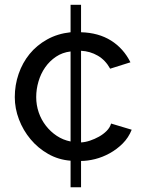

<svg xmlns="http://www.w3.org/2000/svg" viewBox="-20 -665 610 805"><path d="M42 -257.8Q42 -308.6 58.1 -355.2Q74.2 -401.9 104 -438.5Q133.8 -475.1 177.5 -499.5Q221.2 -523.9 275.9 -529.8V-645H319.8V-529.8Q393.1 -527.8 445.6 -494.9Q498 -461.9 526.9 -403.8L441.9 -377Q421.9 -413.1 389.9 -431.6Q357.9 -450.2 319.8 -452.1V-67.9Q337.9 -68.8 357.4 -75.4Q377 -82 395 -92Q413.1 -102.1 427 -116Q440.9 -129.9 445.8 -147L532.2 -121.1Q519 -87.9 494.6 -63.5Q470.2 -39.1 440.2 -22.5Q410.2 -5.9 378.7 2Q347.2 9.8 319.8 9.8V120.1H275.9V8.8Q225.1 4.9 182.1 -19.5Q139.2 -43.9 108.2 -81.1Q77.1 -118.2 59.6 -164.1Q42 -210 42 -257.8ZM131.8 -257.8Q131.8 -224.6 142.3 -193.8Q152.8 -163.1 172.4 -137.9Q191.9 -112.8 218 -95.5Q244.1 -78.1 275.9 -71.8V-449.2Q241.7 -445.3 214.8 -427.2Q188 -409.2 169.4 -382.6Q150.9 -356 141.4 -323.5Q131.8 -291 131.8 -257.8Z"/></svg>

Font: Raleway Medium
Style: Regular
Weight: 500
Designer: Matt McInerney, Pablo Impallari, Rodrigo Fuenzalida
Foundry: Matt McInerney, Pablo Impallari, Rodrigo Fuenzalida
Version: Version 3.000g; ttfautohint (v1.5) -l 8 -r 28 -G 28 -x 14 -D